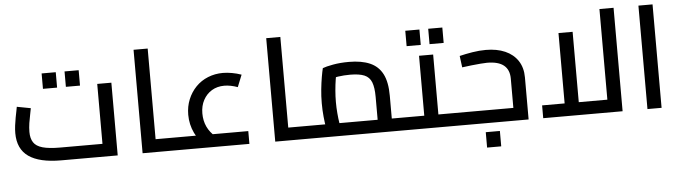

<svg xmlns="http://www.w3.org/2000/svg" viewBox="-51 -930 4662 1315"><g transform="rotate(-5 2279.5 -272.0)"><path d="M337 0Q188 0 114 -52Q40 -104 40 -213Q40 -237.3 43.5 -265.3Q47 -293.4 52 -319.4Q57 -345.5 61 -365Q65 -384.5 66 -392L160.9 -374.1Q158.8 -359.7 152.8 -332.4Q146.8 -305.1 141.9 -273.2Q137.1 -241.4 137.1 -212.4Q137.1 -168.3 155.2 -140.6Q173.3 -112.8 217.2 -100.4Q261.1 -88 337 -88H628.5V-500H725.6V0ZM255.3 -498.8V-604.7H352.5V-498.8ZM412.9 -498.8V-604.7H510V-498.8Z M993.8 0V-88H1124.6V0ZM896.7 0V-711.2H993.8V0ZM1124.6 0V-88Q1137.3 -88 1141 -76.1Q1144.6 -64.2 1144.6 -44Q1144.6 -23.8 1141 -11.9Q1137.3 0 1124.6 0Z M1342 -3Q1288 -49 1259.5 -108.5Q1231 -168 1231 -235Q1231 -292 1251 -340.5Q1271 -389 1306 -425Q1341 -461 1389 -480.5Q1437 -500 1492 -500Q1521 -500 1554.5 -494Q1588 -488 1619 -477L1585.7 -394.2Q1561.8 -402.9 1538.4 -407.5Q1515 -412 1493.9 -412Q1445.2 -412 1408 -389.6Q1370.8 -367.1 1349.5 -327.3Q1328.1 -287.6 1328.1 -235.6Q1328.1 -135 1405.2 -70.4ZM1125 0V-88H1631V0ZM1125 0Q1112.6 0 1108.8 -11.9Q1105 -23.8 1105 -44Q1105 -64.2 1108.8 -76.1Q1112.6 -88 1125 -88Z M1905.8 0V-88H2036.6V0ZM1808.7 0V-711.2H1905.8V0ZM2036.6 0V-88Q2049.3 -88 2053 -76.1Q2056.6 -64.2 2056.6 -44Q2056.6 -23.8 2053 -11.9Q2049.3 0 2036.6 0Z M2617.6 0V-88H2729.5V0ZM2037 0V-88H2617.6L2520.4 0V-245Q2520.4 -309.9 2506.2 -346.2Q2492 -382.5 2456.9 -397.3Q2421.8 -412 2358.8 -412Q2316.2 -412 2275.9 -406.2Q2235.5 -400.3 2211.9 -391.2L2270.8 -450.6Q2264.5 -425.4 2258.6 -389.2Q2252.8 -352.9 2249.4 -312.6Q2246 -272.2 2246 -234.3Q2246 -195.3 2249.3 -156.9Q2252.5 -118.4 2257.4 -89Q2262.3 -59.5 2265.9 -46.1L2173.3 -20.1Q2169 -34.8 2163.3 -66.6Q2157.6 -98.3 2153.3 -141.9Q2148.9 -185.6 2148.9 -234.3Q2148.9 -283 2153.7 -329.1Q2158.5 -375.1 2165 -412.9Q2171.5 -450.6 2177.2 -473Q2199.7 -482 2248.9 -491Q2298.2 -500 2358.8 -500Q2444.7 -500 2502.5 -475Q2560.2 -450 2588.9 -394.5Q2617.6 -339 2617.6 -245V0ZM2037 0Q2024.6 0 2020.8 -11.9Q2017 -23.8 2017 -44Q2017 -64.2 2020.8 -76.1Q2024.6 -88 2037 -88ZM2729.5 0V-88Q2742.2 -88 2745.8 -76.1Q2749.5 -64.2 2749.5 -44Q2749.5 -23.8 2745.8 -11.9Q2742.2 0 2729.5 0Z M2938 0V-88H3050V0ZM2729 0V-88H2886.7L2840.9 -51.4V-500H2938V0ZM2729 0Q2716.6 0 2712.8 -11.9Q2709 -23.8 2709 -44Q2709 -64.2 2712.8 -76.1Q2716.6 -88 2729 -88ZM3050 0V-88Q3062.7 -88 3066.3 -76.1Q3070 -64.2 3070 -44Q3070 -23.8 3066.3 -11.9Q3062.7 0 3050 0ZM2762 -573V-678.8H2859.2V-573ZM2919.6 -573V-678.8H3016.7V-573Z M3128.6 -395.2 3118.3 -474.4Q3160.4 -484.6 3207.4 -492.3Q3254.4 -500 3299.4 -500Q3375.9 -500 3432 -475.4Q3488.2 -450.8 3519.4 -403.6Q3550.6 -356.3 3550.6 -289.4V0H3050V-88H3480.4L3453.4 -63.9V-289.4Q3453.4 -350.2 3415.7 -380.9Q3377.9 -411.7 3300.5 -411.7Q3285.1 -411.7 3256.2 -409.3Q3227.4 -407 3193.6 -403.3Q3159.9 -399.7 3128.6 -395.2ZM3050 0Q3037.6 0 3033.8 -11.9Q3030 -23.8 3030 -44Q3030 -64.2 3033.8 -76.1Q3037.6 -88 3050 -88ZM3250.6 167.1V61.3H3347.7V167.1Z M3651 0V-88H4147.2L4099.7 -37.7V-711.2H4196.8V0ZM3805.9 -88V-571.7H3903.1V-88Z M4367.7 0V-711.2H4464.8V0Z"/></g></svg>

Font: TitilliumWeb ExtraLight
Style: Regular
Weight: 400
Designer: Mohamed Gaber, Accademia di Belle Arti di Urbino and others
Foundry: Kief Type Foundry, Accademia di Belle Arti di Urbino and others
Version: Version 3.000; ttfautohint (v1.8.2)